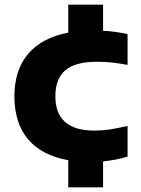

<svg xmlns="http://www.w3.org/2000/svg" viewBox="-20 -687 606 827"><path d="M274 120V3Q160.5 -17 101.2 -86.8Q42 -156.5 42 -272Q42 -385 101 -454.8Q160 -524.5 274 -546.5V-667H424V-554.5Q479.5 -551.5 529.5 -540V-407.5Q494.5 -414 463.8 -417.5Q433 -421 398.5 -421Q304 -421 261.2 -384.2Q218.5 -347.5 218.5 -272.5Q218.5 -124.5 386.5 -124.5Q419 -124.5 451.5 -129.2Q484 -134 529.5 -144.5V-12.5Q482 2.5 424 8V120Z"/></svg>

Font: Encode Sans Exp
Style: Bold
Weight: 700
Width: 7
Designer: Multiple Designers
Foundry: Impallari Type
Version: Version 3.002; ttfautohint (v1.8.3) -l 8 -r 50 -G 200 -x 14 